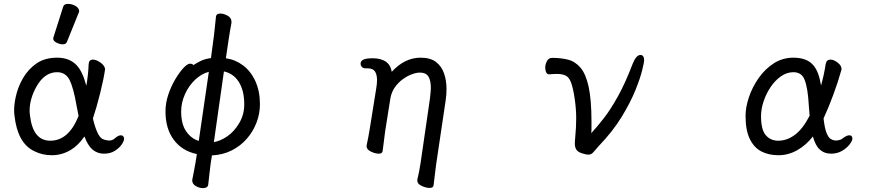

<svg xmlns="http://www.w3.org/2000/svg" viewBox="-20 -784 4620 992"><path d="M257 -594 306 -748Q310 -764 331 -764Q352 -764 370.5 -753Q389 -742 389 -726Q389 -722 387 -719L326 -568Q321 -555 304.5 -555Q288 -555 271.5 -564Q255 -573 255 -584Q255 -591 257 -594ZM438 -452Q439 -476 460 -476Q478 -476 499.5 -460.5Q521 -445 523 -427Q516 -377 497.5 -302.5Q479 -228 460 -172Q481 -83 508 -67Q521 -60 541 -58Q543 -58 545 -58Q561 -58 573 -69Q591 -85 604 -85Q619 -85 621 -69Q621 -68 621 -67Q621 -55 608.5 -37Q596 -19 573 -4.5Q550 10 516.5 10Q483 10 457 -12Q434 -32 416 -79Q386 -34 345 -9Q299 18 248.5 18Q198 18 157 -3Q71 -44 55 -185Q53 -199 53 -214Q53 -246 61 -282Q72 -334 99 -380.5Q126 -427 169 -456.5Q212 -486 275.5 -486Q339 -486 376 -447Q407 -414 426 -341Q436 -398 438 -452ZM339 -372Q318 -411 275 -411Q210 -411 168 -336Q133 -273 133 -212Q133 -200 135 -187Q150 -57 240 -57Q335 -57 386 -185Q381 -210 376 -236Q360 -330 339 -372Z M973 147Q973 144 974 142Q974 141 982.5 98Q991 55 997 12Q921 -4 878 -61.5Q835 -119 835 -208Q835 -252 849.5 -295Q864 -338 885 -373.5Q906 -409 927 -432Q948 -455 962 -455Q972 -455 980 -448Q996 -459 1018 -469.5Q1040 -480 1070 -484L1086 -605Q1093 -664 1096 -699Q1098 -714 1118 -714Q1136 -714 1156 -703Q1176 -692 1176 -671V-666Q1170 -636 1161 -578L1147 -483Q1196 -476 1236 -446Q1276 -416 1299.5 -364.5Q1323 -313 1323 -245Q1323 -197 1305.5 -151Q1288 -105 1255.5 -67.5Q1223 -30 1177.5 -7Q1132 16 1075 19L1068 64Q1065 85 1062 115Q1059 145 1056 169Q1054 188 1028 188Q1011 188 992 177.5Q973 167 973 147ZM1242 -245Q1242 -317 1213 -362Q1186 -404 1137 -415L1085 -50Q1118 -55 1154 -79.5Q1190 -104 1216 -148Q1242 -192 1242 -245ZM916 -208Q916 -142 942.5 -104.5Q969 -67 1007 -56L1059 -413Q1021 -403 988.5 -372.5Q956 -342 936 -298Q916 -254 916 -208Z M2233 68 2220 174Q2218 187 2199.5 187Q2181 187 2158.5 176.5Q2136 166 2136 149V145Q2146 104 2153 58L2201 -272Q2206 -313 2206 -330Q2206 -368 2193.5 -388.5Q2181 -409 2149 -409Q2132 -409 2108.5 -400.5Q2085 -392 2061.5 -375Q2038 -358 2020.5 -333.5Q2003 -309 1997 -276L1970 -106Q1960 -23 1957 -4Q1955 10 1937 10Q1919 10 1896 -1Q1874 -12 1874 -28V-32Q1884 -78 1890 -116L1924 -328Q1928 -351 1928 -370Q1928 -398 1917.5 -414.5Q1907 -431 1879 -431H1869Q1856 -431 1849.5 -438.5Q1843 -446 1843 -455Q1843 -469 1857.5 -476Q1872 -483 1907 -483Q1950 -483 1977 -463Q1999 -446 2004 -413Q2071 -486 2153 -486Q2204 -486 2233 -463.5Q2262 -441 2274.5 -404Q2287 -367 2287 -324Q2287 -296 2283 -268Z M2818 -400H2817Q2806 -400 2801 -412Q2797 -422 2797 -436Q2797 -450 2805.5 -467.5Q2814 -485 2833 -485Q2877 -485 2914 -476Q2951 -467 2979 -434.5Q3007 -402 3021.5 -335Q3036 -268 3036 -153V-116Q3036 -106 3035 -96Q3066 -130 3100 -173.5Q3134 -217 3172.5 -286Q3211 -355 3249 -455Q3267 -500 3289 -500Q3308 -500 3308 -471Q3308 -463 3298 -421.5Q3288 -380 3262.5 -317Q3237 -254 3191.5 -179.5Q3146 -105 3074 -30Q3055 -9 3046 2Q3036 15 3019 15Q3008 15 2986.5 8Q2965 1 2957.5 -11.5Q2950 -24 2950 -42Q2950 -55 2952 -75Q2957 -125 2957 -172.5Q2957 -220 2949.5 -272.5Q2942 -325 2931 -356Q2921 -384 2903.5 -393Q2886 -402 2858 -402Q2840 -402 2818 -400Z M4183 -446Q4211 -413 4222 -342Q4238 -399 4246 -453Q4250 -476 4271 -476Q4288 -476 4308 -460.5Q4328 -445 4328 -427Q4328 -425 4327 -423V-422Q4311 -364 4286 -296Q4261 -228 4235 -172Q4241 -120 4250.5 -97Q4260 -74 4270 -67.5Q4280 -61 4289 -59Q4291 -59 4293.5 -58.5Q4296 -58 4301.5 -58Q4307 -58 4318 -61Q4328 -63 4335 -70Q4355 -85 4368 -85Q4377 -85 4380.5 -80Q4384 -75 4384 -68Q4384 -56 4369 -37Q4354 -18 4329.5 -4Q4305 10 4274 10Q4238 10 4214 -13Q4193 -32 4180 -79Q4145 -34 4099 -8Q4053 18 4002 18Q3951 18 3913 -2Q3875 -22 3853.5 -67Q3832 -112 3832 -185Q3832 -230 3849.5 -282Q3867 -334 3899.5 -380.5Q3932 -427 3977.5 -456.5Q4023 -486 4079 -486Q4150 -486 4183 -446ZM4137 -372Q4122 -411 4079 -411Q4045 -411 4014.5 -389.5Q3984 -368 3961 -333.5Q3938 -299 3925 -259.5Q3912 -220 3912 -184Q3912 -114 3936.5 -85.5Q3961 -57 4001 -57Q4046 -57 4087 -87.5Q4128 -118 4163 -186L4159 -237Q4154 -330 4137 -372Z"/></svg>

Font: Moon Stars Kai
Style: Bold
Weight: 700
Designer: GuiWonder
Version: Version 1.101